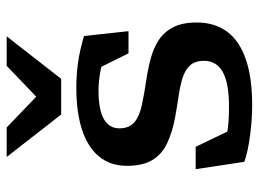

<svg xmlns="http://www.w3.org/2000/svg" viewBox="-120 -647 776 576"><g transform="rotate(-90 268.0 -359.0)"><path d="M292.5 -518Q333 -518 369.2 -512.8Q405.5 -507.5 448 -495L462.5 -361.5H396L335 -484.5L410 -427.5Q376.5 -439.5 343.5 -445.5Q310.5 -451.5 285 -451.5Q227 -451.5 199 -435.5Q171 -419.5 171 -389Q171 -359.5 188.8 -344.2Q206.5 -329 239.2 -321.8Q272 -314.5 316.5 -308Q350 -303 380.8 -294.8Q411.5 -286.5 435.8 -270.8Q460 -255 474.2 -227.5Q488.5 -200 488.5 -157Q488.5 -103 461.2 -66Q434 -29 379 -9.8Q324 9.5 240.5 9.5Q197 9.5 149.5 3.2Q102 -3 70.5 -14L48.5 -160H115.5L182.5 -21L116 -75Q133.5 -69.5 153.8 -66Q174 -62.5 194.8 -61.2Q215.5 -60 234.5 -60Q307 -60 340.2 -78.8Q373.5 -97.5 373.5 -135Q373.5 -162.5 359.2 -177.5Q345 -192.5 320.8 -199.8Q296.5 -207 265.8 -211.5Q235 -216 202 -222Q158 -230.5 125.8 -245.8Q93.5 -261 76 -289.8Q58.5 -318.5 58.5 -366Q58.5 -415.5 86.2 -449.5Q114 -483.5 166.5 -500.8Q219 -518 292.5 -518ZM281.5 -623.5H250.5L358.5 -727H447L319.5 -563.5H212.5L85 -727H173.5Z"/></g></svg>

Font: Newsreader 7pt Medium
Style: Regular
Weight: 500
Designer: Hugues Gentile
Foundry: Production Type
Version: Version 1.003